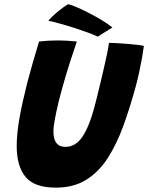

<svg xmlns="http://www.w3.org/2000/svg" viewBox="-20 -866 696 902"><path d="M242.5 15.5Q141.5 15.5 100 -35Q58.5 -85.5 58.5 -179Q58.5 -239.5 72 -314Q85.5 -388.5 108 -477Q120 -522.5 134 -571.5Q148 -620.5 163.5 -671Q184.5 -673.5 206.8 -674.8Q229 -676 248 -676Q273 -676 297.5 -674.5Q322 -673 341 -671Q327.5 -631 310.8 -580Q294 -529 279.5 -477Q266 -431 255.2 -386.8Q244.5 -342.5 237.8 -306.2Q231 -270 231 -248Q231 -176 287 -176Q336.5 -176 368.5 -225.8Q400.5 -275.5 422 -357.5Q427.5 -377.5 435.5 -409.2Q443.5 -441 452.2 -478.2Q461 -515.5 469.5 -552Q478 -588.5 484 -618.2Q490 -648 492 -664.5Q512 -664.5 538 -662.8Q564 -661 589.2 -659Q614.5 -657 632.8 -654.5Q651 -652 656 -650.5Q652.5 -624 647 -592.8Q641.5 -561.5 634.2 -528Q627 -494.5 618 -461Q591 -361.5 559.5 -275Q528 -188.5 486 -123.2Q444 -58 384.8 -21.2Q325.5 15.5 242.5 15.5ZM299 -846Q310 -845 335.8 -834.2Q361.5 -823.5 393.5 -807.2Q425.5 -791 456.2 -772.5Q487 -754 508 -737L439 -694Q422.5 -702 393.5 -712.8Q364.5 -723.5 330.5 -734.5Q296.5 -745.5 263.8 -754.5Q231 -763.5 207 -768.5Q211 -774 224.5 -787.2Q238 -800.5 257.8 -816.5Q277.5 -832.5 299 -846Z"/></svg>

Font: Grandstander Thin
Style: Bold Italic
Weight: 700
Italic angle: -15°
Version: Version 1.200